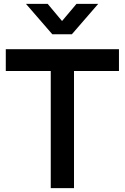

<svg xmlns="http://www.w3.org/2000/svg" viewBox="-20 -975 646 995"><path d="M376.5 -955 301.5 -866 227 -955H114.5L251 -797.5H352.5L489 -955ZM363.5 0V-607H596.5V-720H10V-607H243V0Z"/></svg>

Font: Hauora
Style: Bold
Weight: 700
Designer: Wayne Shih
Foundry: WCYS
Version: Version 1.001;hotconv 1.0.109;makeotfexe 2.5.65596